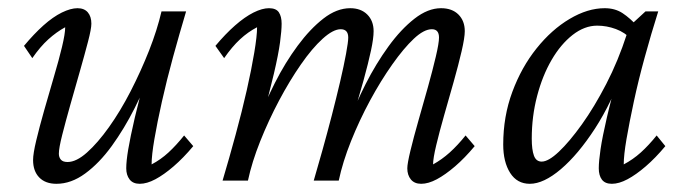

<svg xmlns="http://www.w3.org/2000/svg" viewBox="-20 -445 1686 473"><path d="M170.9 -424.8Q187.5 -424.8 196.3 -414.6Q205.1 -404.3 205.1 -386.7Q205.1 -374 196.8 -342.3Q188.5 -310.5 176.8 -269.5Q165 -228.5 153.3 -187Q141.6 -145.5 133.3 -112.8Q125 -80.1 125 -66.4Q125 -57.6 129.9 -51.8Q134.8 -45.9 146.5 -45.9Q168 -45.9 194.3 -69.3Q220.7 -92.8 248.5 -131.8Q276.4 -170.9 301.8 -220.2Q327.1 -269.5 347.2 -320.3Q367.2 -371.1 377.9 -417H438.5Q421.9 -361.3 406.2 -304.2Q390.6 -247.1 378.9 -194.8Q367.2 -142.6 360.4 -102.5Q353.5 -62.5 353.5 -40Q376 -51.8 395 -69.3Q414.1 -86.9 433.6 -111.3L456.1 -85Q431.6 -55.7 407.7 -35.2Q383.8 -14.6 362.8 -3.4Q341.8 7.8 324.2 7.8Q307.6 7.8 299.3 -2.9Q291 -13.7 291 -30.3Q291 -47.9 295.9 -77.1Q300.8 -106.4 312 -154.8Q323.2 -203.1 343.8 -277.3H354.5Q336.9 -228.5 311.5 -178.2Q286.1 -127.9 255.4 -85.4Q224.6 -43 189.9 -17.6Q155.3 7.8 119.1 7.8Q91.8 7.8 76.7 -7.8Q61.5 -23.4 61.5 -50.8Q61.5 -66.4 69.3 -99.1Q77.1 -131.8 88.9 -173.3Q100.6 -214.8 112.8 -255.9Q125 -296.9 132.8 -329.6Q140.6 -362.3 140.6 -377.9Q119.1 -366.2 99.1 -348.1Q79.1 -330.1 59.6 -301.8L39.1 -332Q63.5 -361.3 86.9 -382.3Q110.4 -403.3 132.3 -414.1Q154.3 -424.8 170.9 -424.8Z M1017.6 7.8Q1001 7.8 992.2 -2.9Q983.4 -13.7 983.4 -30.3Q983.4 -42 991.2 -74.2Q999 -106.4 1010.7 -147.5Q1022.5 -188.5 1034.2 -230.5Q1045.9 -272.5 1053.7 -305.7Q1061.5 -338.9 1061.5 -352.5Q1061.5 -373 1043.9 -373Q1024.4 -373 999.5 -349.6Q974.6 -326.2 946.3 -286.1Q918 -246.1 891.6 -197.3Q865.2 -148.4 844.7 -97.2Q824.2 -45.9 814.5 0H752.9Q762.7 -33.2 774.4 -75.2Q786.1 -117.2 797.4 -160.6Q808.6 -204.1 817.9 -243.7Q827.1 -283.2 832.5 -312.5Q837.9 -341.8 837.9 -352.5Q837.9 -373 819.3 -373Q800.8 -373 774.9 -349.6Q749 -326.2 721.2 -286.1Q693.4 -246.1 667.5 -197.3Q641.6 -148.4 621.1 -97.2Q600.6 -45.9 590.8 0H528.3Q544.9 -55.7 560.5 -113.3Q576.2 -170.9 587.9 -222.7Q599.6 -274.4 606.4 -315.4Q613.3 -356.4 613.3 -377.9Q590.8 -366.2 571.3 -348.1Q551.8 -330.1 532.2 -301.8L510.7 -332Q535.2 -361.3 559.1 -382.3Q583 -403.3 604.5 -414.1Q626 -424.8 642.6 -424.8Q660.2 -424.8 667 -414.6Q673.8 -404.3 673.8 -386.7Q673.8 -370.1 669.9 -340.8Q666 -311.5 654.8 -263.7Q643.6 -215.8 623 -140.6H613.3Q631.8 -190.4 657.2 -240.7Q682.6 -291 713.4 -332.5Q744.1 -374 776.9 -399.4Q809.6 -424.8 842.8 -424.8Q869.1 -424.8 884.8 -409.2Q900.4 -393.6 900.4 -368.2Q900.4 -350.6 894 -320.8Q887.7 -291 875.5 -246.6Q863.3 -202.1 843.8 -140.6H838.9Q855.5 -188.5 880.9 -238.3Q906.2 -288.1 937 -330.6Q967.8 -373 1001 -398.9Q1034.2 -424.8 1066.4 -424.8Q1093.8 -424.8 1109.4 -409.2Q1125 -393.6 1125 -368.2Q1125 -352.5 1117.2 -318.8Q1109.4 -285.2 1097.7 -243.7Q1085.9 -202.1 1074.2 -161.1Q1062.5 -120.1 1054.7 -87.4Q1046.9 -54.7 1046.9 -40Q1068.4 -51.8 1087.9 -69.3Q1107.4 -86.9 1127 -111.3L1149.4 -85Q1125 -55.7 1101.1 -35.2Q1077.1 -14.6 1056.2 -3.4Q1035.2 7.8 1017.6 7.8Z M1285.2 7.8Q1253.9 7.8 1236.8 -19Q1219.7 -45.9 1219.7 -88.9Q1219.7 -158.2 1242.2 -218.8Q1264.6 -279.3 1301.8 -325.7Q1338.9 -372.1 1383.3 -398.4Q1427.7 -424.8 1469.7 -424.8Q1495.1 -424.8 1513.7 -412.6Q1532.2 -400.4 1551.8 -378.9L1536.1 -347.7Q1519.5 -365.2 1497.1 -373.5Q1474.6 -381.8 1451.2 -381.8Q1419.9 -381.8 1390.6 -358.9Q1361.3 -335.9 1338.9 -297.4Q1316.4 -258.8 1303.2 -208.5Q1290 -158.2 1290 -103.5Q1290 -76.2 1295.4 -61.5Q1300.8 -46.9 1314.5 -46.9Q1331.1 -46.9 1356.9 -71.3Q1382.8 -95.7 1413.6 -138.7Q1444.3 -181.6 1473.6 -238.3Q1502.9 -294.9 1524.4 -361.3L1533.2 -382.8L1570.3 -417H1601.6Q1584 -361.3 1568.4 -304.2Q1552.7 -247.1 1541.5 -194.8Q1530.3 -142.6 1523.4 -102.5Q1516.6 -62.5 1516.6 -40Q1539.1 -51.8 1558.6 -69.3Q1578.1 -86.9 1597.7 -111.3L1619.1 -85Q1594.7 -55.7 1570.8 -35.2Q1546.9 -14.6 1525.9 -3.4Q1504.9 7.8 1487.3 7.8Q1470.7 7.8 1462.9 -2.4Q1455.1 -12.7 1455.1 -30.3Q1455.1 -47.9 1459.5 -77.6Q1463.9 -107.4 1475.1 -155.8Q1486.3 -204.1 1506.8 -277.3H1517.6Q1487.3 -192.4 1445.8 -128.4Q1404.3 -64.5 1361.8 -28.3Q1319.3 7.8 1285.2 7.8Z"/></svg>

Font: Crimson Pro Light
Style: Italic
Weight: 300
Italic angle: -12°
Designer: Jacques Le Bailly
Foundry: Baron von Fonthausen
Version: Version 1.003